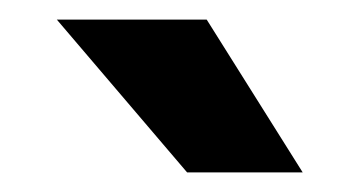

<svg xmlns="http://www.w3.org/2000/svg" viewBox="-20 -776 368 196"><path d="M191 -756 289 -600H171L38 -756Z"/></svg>

Font: Roundo SemiBold
Style: Regular
Weight: 600
Designer: Namrata Goyal (Gurmukhi), Shiva Nallaperumal (Latin)
Foundry: Indian Type Foundry
Version: Version 1.000;PS 1.0;hotconv 1.0.88;makeotf.lib2.5.647800